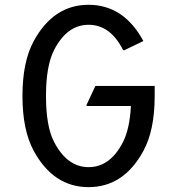

<svg xmlns="http://www.w3.org/2000/svg" viewBox="-20 -767 735 797"><path d="M622.1 -410.2V-368.7Q622.1 -226.6 575.2 -140.6Q493.7 9.8 347.7 9.8Q202.1 9.8 120.1 -140.6Q73.2 -226.6 73.2 -368.7Q73.2 -510.7 120.1 -596.7Q202.1 -747.1 347.7 -747.1Q493.7 -747.1 575.2 -596.7L496.1 -558.6H491.2Q438.5 -664.1 347.7 -664.1Q257.8 -664.1 204.1 -558.6Q170.9 -492.7 170.9 -368.7Q170.9 -243.2 204.1 -178.7Q258.3 -73.2 347.7 -73.2Q438 -73.2 491.2 -178.7Q518.6 -233.4 523.4 -327.1H339.4V-332L376 -410.2Z"/></svg>

Font: Nova Oval
Style: Book
Weight: 400
Version: Version 2.000